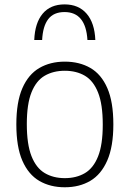

<svg xmlns="http://www.w3.org/2000/svg" viewBox="-20 -822 576 852"><path d="M267.5 9Q203 9 154.5 -19.2Q106 -47.5 79.2 -109Q52.5 -170.5 52.5 -270Q52.5 -369 79.2 -430.5Q106 -492 154.5 -520.2Q203 -548.5 267.5 -548.5Q332.5 -548.5 381 -520.5Q429.5 -492.5 456.2 -431.2Q483 -370 483 -270Q483 -171.5 456 -109.8Q429 -48 380.8 -19.5Q332.5 9 267.5 9ZM267.5 -31.5Q319 -31.5 356.8 -53.8Q394.5 -76 415.2 -128Q436 -180 436 -269Q436 -359 415.2 -411.2Q394.5 -463.5 356.8 -485.8Q319 -508 267.5 -508Q216.5 -508 178.5 -486Q140.5 -464 119.8 -412.2Q99 -360.5 99 -271.5Q99 -181.5 119.8 -129Q140.5 -76.5 178.5 -54Q216.5 -31.5 267.5 -31.5ZM132 -644.5Q135 -720.5 169.5 -761.5Q204 -802.5 266.5 -802.5Q329 -802.5 364.5 -761.2Q400 -720 403 -644.5H368Q360.5 -768.5 266.5 -768.5Q218 -768.5 194 -737Q170 -705.5 167 -644.5Z"/></svg>

Font: Encode Sans XLt
Style: Regular
Weight: 200
Designer: Multiple Designers
Foundry: Impallari Type
Version: Version 3.002; ttfautohint (v1.8.3) -l 8 -r 50 -G 200 -x 14 